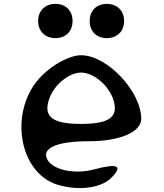

<svg xmlns="http://www.w3.org/2000/svg" viewBox="-20 -955 842 987"><path d="M194 -565C24 -395 71 -70 274 -6C380 27 498 13 551 -40C614 -103 587 -117 463 -84C366 -58 256 -80 225 -132C189 -192 269 -229 437 -229C596 -229 706 -276 706 -344C706 -485 531 -671 397 -671C340 -671 256 -627 194 -565ZM234 -450C260 -521 336 -582 397 -582C458 -582 534 -521 560 -450C594 -356 547 -318 397 -318C247 -318 200 -356 234 -450ZM441 -847C441 -794 476 -759 529 -759C582 -759 618 -794 618 -847C618 -900 582 -935 529 -935C476 -935 441 -900 441 -847ZM176 -847C176 -794 212 -759 265 -759C318 -759 353 -794 353 -847C353 -900 318 -935 265 -935C212 -935 176 -900 176 -847Z"/></svg>

Font: Venom Sans
Style: Regular
Weight: 400
Version: Version 1.001